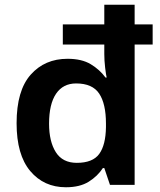

<svg xmlns="http://www.w3.org/2000/svg" viewBox="-20 -780 674 810"><path d="M258 10Q165 10 107.5 -58.5Q50 -127 50 -260Q50 -398 109.5 -465Q169 -532 265 -532Q325 -532 363 -509Q401 -486 425 -453H430Q427 -465 423.5 -495Q420 -525 420 -552V-592H245V-677H420V-760H548V-677H624V-592H548V0H444L420 -71H414Q392 -37 354.5 -13.5Q317 10 258 10ZM304 -93Q371 -93 398.5 -130.5Q426 -168 427 -244V-259Q427 -342 398.5 -385Q370 -428 301 -428Q246 -428 216.5 -384.5Q187 -341 187 -258Q187 -183 215.5 -138Q244 -93 304 -93Z"/></svg>

Font: Noto Sans Cherokee SemiBold
Style: Regular
Weight: 600
Designer: Monotype Design Team
Foundry: Monotype Imaging Inc.
Version: Version 2.001; ttfautohint (v1.8.4.7-5d5b)